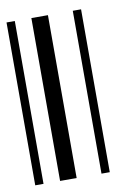

<svg xmlns="http://www.w3.org/2000/svg" viewBox="-72 -637 474 685"><g transform="rotate(-10 165.0 -295.0)"><path d="M0 0V-590H30V0ZM90 0V-590H150V0ZM240 0V-590H270V0Z"/></g></svg>

Font: Libre Barcode 128
Style: Regular
Weight: 400
Version: Version 1.005; ttfautohint (v1.8.3)